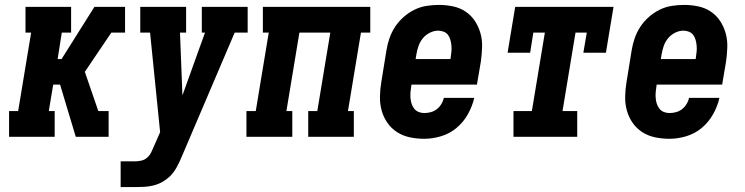

<svg xmlns="http://www.w3.org/2000/svg" viewBox="-20 -558 3040 783"><path d="M17 0V-105H54L107 -425H84V-530H270V-425H232L215 -317H231L365 -530H470L458 -462L470 -530H490V-425H434L326 -265L381 -105H423V0H382L393 -69L382 0H289L225 -213H197L179 -105H203V0Z M472 205V100H530Q543 100 556.5 97Q570 94 580.5 84.5Q591 75 597 62.5Q603 50 608 38L633 -19L592 -425H552V-530H739V-425H714L724 -169L816 -425H803V-530H990V-425H937L722 79Q713 101 701.5 122.5Q690 144 673 161Q658 175 641 184.5Q624 194 605 198.5Q586 203 567.5 204Q549 205 530 205Z M985 0V-105H1023L1076 -425H1052V-530H1490V-425H1452L1399 -105H1423V0H1237V-105H1274L1327 -425H1201L1148 -105H1172V0Z M1710 8Q1680 8 1651.5 2Q1623 -4 1599.5 -19Q1576 -34 1560 -57Q1544 -80 1536.5 -107Q1529 -134 1529.5 -164Q1530 -194 1535 -223L1556 -353Q1560 -378 1568.5 -402.5Q1577 -427 1591.5 -449Q1606 -471 1626.5 -489Q1647 -507 1670.5 -518.5Q1694 -530 1719.5 -534Q1745 -538 1770 -538Q1799 -538 1827.5 -532Q1856 -526 1879 -510.5Q1902 -495 1917 -472Q1932 -449 1939.5 -422Q1947 -395 1946 -365.5Q1945 -336 1941 -307L1925 -213H1658L1657 -206Q1655 -194 1654 -182Q1653 -170 1654 -158Q1655 -146 1658.5 -135Q1662 -124 1669 -115Q1676 -106 1687 -101.5Q1698 -97 1710 -97Q1723 -97 1736.5 -100.5Q1750 -104 1761 -112.5Q1772 -121 1779.5 -133Q1787 -145 1790 -159H1914Q1906 -124 1888 -92Q1870 -60 1842 -36.5Q1814 -13 1779 -2.5Q1744 8 1710 8ZM1675 -317H1817L1818 -324Q1820 -336 1821 -348Q1822 -360 1821 -371.5Q1820 -383 1817 -394.5Q1814 -406 1807.5 -415Q1801 -424 1790 -428.5Q1779 -433 1767 -433Q1750 -433 1733 -424.5Q1716 -416 1704.5 -402Q1693 -388 1687 -371Q1681 -354 1678 -336Z M2074 0V-105H2149L2202 -425H2155L2142 -343H2050L2081 -530H2482L2451 -343H2359L2373 -425H2327L2274 -105H2334V0Z M2710 8Q2680 8 2651.5 2Q2623 -4 2599.5 -19Q2576 -34 2560 -57Q2544 -80 2536.5 -107Q2529 -134 2529.5 -164Q2530 -194 2535 -223L2556 -353Q2560 -378 2568.5 -402.5Q2577 -427 2591.5 -449Q2606 -471 2626.5 -489Q2647 -507 2670.5 -518.5Q2694 -530 2719.5 -534Q2745 -538 2770 -538Q2799 -538 2827.5 -532Q2856 -526 2879 -510.5Q2902 -495 2917 -472Q2932 -449 2939.5 -422Q2947 -395 2946 -365.5Q2945 -336 2941 -307L2925 -213H2658L2657 -206Q2655 -194 2654 -182Q2653 -170 2654 -158Q2655 -146 2658.5 -135Q2662 -124 2669 -115Q2676 -106 2687 -101.5Q2698 -97 2710 -97Q2723 -97 2736.5 -100.5Q2750 -104 2761 -112.5Q2772 -121 2779.5 -133Q2787 -145 2790 -159H2914Q2906 -124 2888 -92Q2870 -60 2842 -36.5Q2814 -13 2779 -2.5Q2744 8 2710 8ZM2675 -317H2817L2818 -324Q2820 -336 2821 -348Q2822 -360 2821 -371.5Q2820 -383 2817 -394.5Q2814 -406 2807.5 -415Q2801 -424 2790 -428.5Q2779 -433 2767 -433Q2750 -433 2733 -424.5Q2716 -416 2704.5 -402Q2693 -388 2687 -371Q2681 -354 2678 -336Z"/></svg>

Font: Iosevka Slab Extrabold Oblique
Style: Regular
Weight: 800
Italic angle: -9°
Monospace: yes
Designer: Belleve Invis
Foundry: Belleve Invis
Version: Version 11.1.1; ttfautohint (v1.8.3)